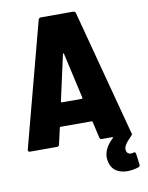

<svg xmlns="http://www.w3.org/2000/svg" viewBox="-96 -769 793 1031"><g transform="rotate(-10 300.5 -253.0)"><path d="M524 76C524 61 534 45 551 28C564 15 573 4 573 1C573 0 571 -1 571 -3L389 -690C387 -697 382 -700 375 -700H200C193 -700 188 -697 186 -690L7 -13C5 -4 9 0 17 0H164C171 0 176 -4 177 -11L197 -99C198 -102 199 -103 202 -103H371C374 -103 375 -102 376 -99L396 -11C397 -4 402 0 409 0H465C469 0 470 3 467 6C433 37 417 71 417 103C417 112 419 121 421 130C434 180 476 194 515 194C538 194 560 189 575 184C581 182 584 178 584 173C584 172 584 171 584 170L576 110C575 103 572 101 567 101C566 101 563 101 561 102C557 103 553 104 550 104C536 104 524 96 524 76ZM227 -236 282 -485C283 -490 287 -490 288 -485L344 -237C345 -233 342 -231 339 -231H232C229 -231 226 -232 227 -236Z"/></g></svg>

Font: Barlow Semi Condensed ExtraBold
Style: Regular
Weight: 800
Width: 4
Designer: Jeremy Tribby
Foundry: Tribby Type
Version: Version 1.422;hotconv 1.0.109;makeotfexe 2.5.65596